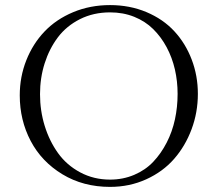

<svg xmlns="http://www.w3.org/2000/svg" viewBox="-20 -731 857 759"><path d="M58.1 -354Q58.1 -427.2 84 -492.7Q109.9 -558.1 156 -606.4Q202.1 -654.8 269.3 -682.9Q336.4 -710.9 415 -710.9Q493.2 -710.9 559.1 -683.1Q625 -655.3 669.2 -607.4Q713.4 -559.6 737.8 -495.6Q762.2 -431.6 762.2 -359.9Q762.2 -286.6 737.3 -220Q712.4 -153.3 668.2 -102.8Q624 -52.2 558.1 -22.2Q492.2 7.8 415 7.8Q309.1 7.8 226.8 -42Q144.5 -91.8 101.3 -173.8Q58.1 -255.9 58.1 -354ZM138.2 -358.9Q138.2 -293.5 156.7 -233.4Q175.3 -173.3 209.5 -125.7Q243.7 -78.1 297.1 -49.6Q350.6 -21 415 -21Q466.3 -21 510.5 -39.8Q554.7 -58.6 585.7 -91.3Q616.7 -124 638.9 -167.2Q661.1 -210.4 671.6 -259.3Q682.1 -308.1 682.1 -359.9Q682.1 -409.7 671.4 -456.5Q660.6 -503.4 638.7 -544.4Q616.7 -585.4 585.4 -616.2Q554.2 -647 510.5 -664.6Q466.8 -682.1 415 -682.1Q349.6 -682.1 296.1 -655.3Q242.7 -628.4 208.7 -583.3Q174.8 -538.1 156.5 -480.5Q138.2 -422.9 138.2 -358.9Z"/></svg>

Font: Dihjauti S
Style: Regular
Weight: 400
Designer: T. Christopher White
Version: Version 3.0.0